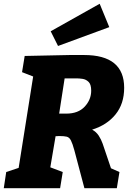

<svg xmlns="http://www.w3.org/2000/svg" viewBox="-26 -999 700 1019"><path d="M-6 0 7 -86 73 -108 150 -593 91 -616 105 -702 344 -707H420Q633 -707 633 -533Q633 -448 587 -391.5Q541 -335 463 -311Q485 -299 498 -279Q511 -259 519 -236L563 -106L608 -86L594 0H422L369 -200Q359 -237 350.5 -253.5Q342 -270 328.5 -273.5Q315 -277 288 -277L269 -276L241 -111L307 -86L293 0ZM382 -583H317L288 -396H326Q389 -396 423.5 -433Q458 -470 458 -518Q458 -551 444 -564.5Q430 -578 412 -580.5Q394 -583 382 -583ZM282 -755 243 -833 503 -979 554 -855Z"/></svg>

Font: Bitter ExtraBold
Style: Italic
Weight: 800
Italic angle: -9°
Designer: Sol Matas, and Bitter project Authors
Foundry: Sol Matas
Version: Version 2.001